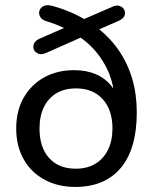

<svg xmlns="http://www.w3.org/2000/svg" viewBox="-20 -729 605 758"><path d="M277 9Q208 9 155 -20Q102 -49 73 -101Q44 -153 44 -222Q44 -291 73 -342.5Q102 -394 153.5 -423Q205 -452 273 -452Q321 -452 358.5 -436Q396 -420 421.5 -387.5Q447 -355 457 -303H434Q435 -399 395.5 -471Q356 -543 290 -586H311L162 -520Q144 -512 131.5 -517Q119 -522 114 -532.5Q109 -543 114 -556Q119 -569 138 -577L245 -624L248 -611Q229 -621 208 -629.5Q187 -638 164 -645Q146 -650 139 -662Q132 -674 135.5 -686Q139 -698 151 -704.5Q163 -711 182 -707Q223 -696 258 -681Q293 -666 324 -647L299 -648L423 -702Q440 -710 452.5 -705.5Q465 -701 470.5 -690Q476 -679 471.5 -667Q467 -655 449 -647L360 -608L363 -620Q414 -581 449 -530Q484 -479 502 -418Q520 -357 520 -285Q520 -214 504.5 -159.5Q489 -105 458 -67.5Q427 -30 382 -10.5Q337 9 277 9ZM279 -63Q324 -63 356.5 -82.5Q389 -102 406.5 -138Q424 -174 424 -222Q424 -295 385.5 -337.5Q347 -380 280 -380Q235 -380 203 -361Q171 -342 153.5 -306.5Q136 -271 136 -222Q136 -147 174 -105Q212 -63 279 -63Z"/></svg>

Font: Nunito ExtraLight Medium
Style: Regular
Weight: 500
Version: Version 3.602